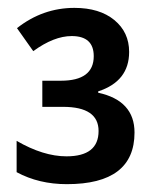

<svg xmlns="http://www.w3.org/2000/svg" viewBox="-20 -743 395 485"><path d="M228 -512.2V-508.8Q319.8 -488.8 319.8 -408.2Q319.8 -277.8 148.9 -277.8Q78.1 -277.8 22 -308.1V-387.2Q89.4 -348.1 147.9 -348.1Q229 -348.1 229 -412.1Q229 -473.1 139.2 -473.1H86.9V-539.1H133.8Q216.8 -539.1 216.8 -601.1Q216.8 -651.9 161.1 -651.9Q116.2 -651.9 64 -613.8L22.9 -671.9Q87.9 -723.1 168 -723.1Q231.4 -723.1 268.8 -692.4Q306.2 -661.6 306.2 -611.8Q306.2 -537.6 228 -512.2Z"/></svg>

Font: Droid Sans TV
Style: Bold
Weight: 600
Version: Version 1.00